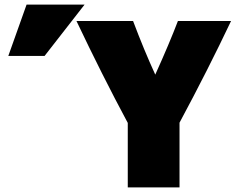

<svg xmlns="http://www.w3.org/2000/svg" viewBox="-20 -796 1049 831"><path d="M757 15H533V-264Q421 -473 311 -705H556Q603 -580 652 -473Q713 -608 750 -705H980Q880 -494 757 -265ZM173 -554H16L95 -776H346Z"/></svg>

Font: Repo
Style: ExtraBlack
Weight: 1000
Designer: Stefan Peev
Foundry: Context Ltd
Version: Version 001.000